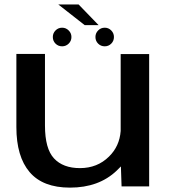

<svg xmlns="http://www.w3.org/2000/svg" viewBox="-20 -831 763 856"><path d="M522 0 519 -89Q510.5 -80 500.5 -70.5Q421 5.5 292 5.5Q171 5.5 112 -63.8Q53 -133 53 -264.5V-590.5H180.5V-271.5Q180.5 -168 220.8 -124.8Q261 -81.5 336.5 -81.5Q414 -81.5 466 -133Q513 -179 518 -247V-590H645V0ZM257 -624.5Q239.5 -624.5 227.5 -636.5Q215.5 -648.5 215.5 -666Q215.5 -683 227.5 -695.2Q239.5 -707.5 257 -707.5Q274 -707.5 286.2 -695.2Q298.5 -683 298.5 -666Q298.5 -648.5 286.2 -636.5Q274 -624.5 257 -624.5ZM447 -624.5Q429.5 -624.5 417.5 -636.5Q405.5 -648.5 405.5 -666Q405.5 -683 417.5 -695.2Q429.5 -707.5 447 -707.5Q464 -707.5 476 -695.2Q488 -683 488 -666Q488 -648.5 476 -636.5Q464 -624.5 447 -624.5ZM357.5 -719 240 -811H330.5L419.5 -719Z"/></svg>

Font: Anybody ExtraExpanded Medium
Style: Regular
Weight: 500
Width: 8
Designer: Tyler Finck
Foundry: Etcetera Type Company
Version: Version 1.010; ttfautohint (v1.8.3) -l 8 -r 50 -G 200 -x 14 